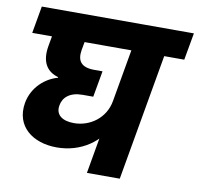

<svg xmlns="http://www.w3.org/2000/svg" viewBox="-81 -825 944 911"><g transform="rotate(10 390.5 -370.0)"><path d="M233 -94.1C347.7 -94.1 446.1 -157.2 489 -268.6L458.1 -356.4C443.8 -274.4 372.5 -221.8 293.6 -221.8C239.5 -221.8 202.9 -245.2 211.7 -292.9C218 -332 250.3 -361.2 310.7 -361.2H362.6L385 -487.4H345.3C279.5 -487.4 261.5 -518.9 269.8 -569.5L287.8 -668.2H130.5L111.5 -561.8C96.6 -478.3 131.2 -437.9 182.2 -423.8V-420.7C124.3 -405.1 63.2 -355.2 48.8 -276.5C28.8 -160.1 117.8 -94.1 233 -94.1ZM554 0 664.1 -628.4H505.8L395.7 0ZM757.3 -609.2 780.7 -740H47.9L24.9 -609.2Z"/></g></svg>

Font: Poppins Devanagari Thin
Style: Italic
Weight: 100
Italic angle: -10°
Designer: Ninad Kale (Devanagari), Jonny Pinhorn (Latin)
Foundry: Indian Type Foundry
Version: 4.005